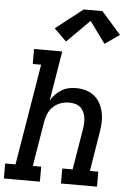

<svg xmlns="http://www.w3.org/2000/svg" viewBox="-72 -1025 735 1072"><g transform="rotate(5 295.5 -489.5)"><path d="M-9 0V-84H49L143 -651H96V-735H254L208 -456Q219 -475 234.5 -491Q250 -507 268.5 -518Q287 -529 308 -533.5Q329 -538 349 -538Q378 -538 405 -530Q432 -522 452.5 -505Q473 -488 485.5 -464Q498 -440 503.5 -412.5Q509 -385 507.5 -356.5Q506 -328 501 -299L466 -84H513V0H311V-84H369L407 -313Q410 -330 410.5 -347Q411 -364 408.5 -380Q406 -396 399 -410.5Q392 -425 380 -435Q368 -445 352 -449.5Q336 -454 319 -454Q303 -454 288 -451Q273 -448 258 -441Q243 -434 230.5 -422.5Q218 -411 209.5 -397.5Q201 -384 196 -368.5Q191 -353 188 -338L146 -84H193V0ZM270 -792 201 -860 353 -979H458L567 -855L485 -798L397 -919Z"/></g></svg>

Font: Iosevka Curly Slab MdExObl
Style: Regular
Weight: 500
Width: 7
Italic angle: -9°
Monospace: yes
Designer: Belleve Invis
Foundry: Belleve Invis
Version: Version 11.1.0; ttfautohint (v1.8.3)